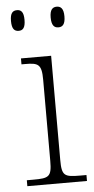

<svg xmlns="http://www.w3.org/2000/svg" viewBox="-53 -772 395 805"><g transform="rotate(-5 144.0 -369.5)"><path d="M217 -652C234 -652 246 -662 246 -696C246 -729 234 -739 217 -739C200 -739 188 -729 188 -696C188 -662 200 -652 217 -652ZM50 -652C67 -652 78 -662 78 -696C78 -729 67 -739 50 -739C32 -739 21 -729 21 -696C21 -662 32 -652 50 -652ZM29 0H280V-25H255C187 -25 176 -30 176 -98V-536H49V-511H64C119 -511 134 -505 134 -439V-97C134 -30 122 -25 56 -25H29Z"/></g></svg>

Font: Noto Serif Sinhala ExtraLight
Style: Regular
Weight: 200
Designer: Jelle Bosma - Monotype Design Team
Foundry: Monotype Imaging Inc.
Version: Version 2.007